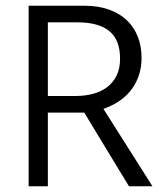

<svg xmlns="http://www.w3.org/2000/svg" viewBox="-20 -650 568 670"><path d="M80 -630H274Q323 -630 360.5 -616.5Q398 -603 423 -579Q448 -555 461 -521.5Q474 -488 474 -448Q474 -412 463 -382.5Q452 -353 433.5 -331Q415 -309 391 -294Q367 -279 341 -270L512 0H430L274 -257H147V0H80ZM147 -315H243Q276 -315 304.5 -322.5Q333 -330 354 -346Q375 -362 387 -386.5Q399 -411 399 -445Q399 -511 361.5 -541.5Q324 -572 251 -572H147Z"/></svg>

Font: Ek Mukta Light
Style: Regular
Weight: 300
Designer: Girish Dalvi and Yashodeep Gholap
Foundry: Ek Type
Version: Version 2.538;PS 1.002;hotconv 16.6.51;makeotf.lib2.5.65220;